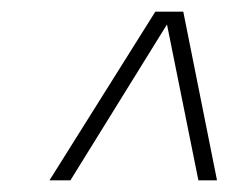

<svg xmlns="http://www.w3.org/2000/svg" viewBox="-20 -693 408 330"><path d="M65 -383H101L267 -651L321 -383H353L295 -673H247Z"/></svg>

Font: Geist Thin
Style: Italic
Weight: 100
Italic angle: -12°
Designer: Basement.studio, Andrés Briganti, Mateo Zaragoza
Foundry: Basement.studio, Vercel, Andrés Briganti, Guido Ferreyra, Mateo Zaragoza
Version: Version 1.500